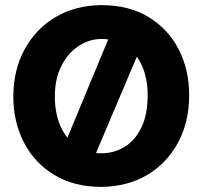

<svg xmlns="http://www.w3.org/2000/svg" viewBox="-20 -715 790 749"><path d="M375 14Q268 14 191 -33Q114 -80 73 -160Q32 -240 32 -337Q32 -442 76 -522.5Q120 -603 197 -648.5Q274 -694 375 -695Q484 -695 560.5 -648Q637 -601 677.5 -521.5Q718 -442 718 -344Q718 -239 674.5 -158.5Q631 -78 554 -32.5Q477 13 375 14ZM374 -117Q425 -117 466 -142Q507 -167 531.5 -217.5Q556 -268 556 -344Q556 -408 534.5 -457Q513 -506 473 -534.5Q433 -563 376 -563Q328 -563 286 -535Q244 -507 219 -457Q194 -407 194 -338Q194 -274 215.5 -224Q237 -174 277.5 -145.5Q318 -117 374 -117ZM332 -65 224 -132 422 -609 536 -546Z"/></svg>

Font: Catamaran Thin ExtraBold
Style: Regular
Weight: 800
Version: Version 2.000